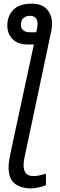

<svg xmlns="http://www.w3.org/2000/svg" viewBox="-20 -789 328 1049"><path d="M147 240.2Q95.2 240.2 61 214.4Q26.9 188.5 26.9 125Q26.9 108.9 29.8 88.9Q32.7 68.8 37.6 46.4L165 -545.9H133.8Q75.7 -545.9 47.9 -576.2Q20 -606.4 20 -649.4Q20 -701.7 52.7 -735.4Q85.4 -769 153.8 -769Q208 -769 236.1 -738.5Q264.2 -708 264.2 -660.6Q264.2 -650.4 263.2 -639.6Q262.2 -628.9 259.8 -617.7L118.2 51.3Q114.7 65.9 111.8 82.5Q108.9 99.1 108.9 114.7Q108.9 140.6 120.8 156.7Q132.8 172.9 162.1 172.9Q179.2 172.9 195.3 169.4Q211.4 166 231 160.2V222.7Q218.3 228.5 193.8 234.4Q169.4 240.2 147 240.2ZM142.1 -612.8H177.7L181.2 -627.9Q185.1 -645 185.1 -657.7Q185.1 -702.6 142.6 -702.6Q119.6 -702.6 106.9 -689Q94.2 -675.3 94.2 -654.3Q94.2 -633.3 107.7 -623Q121.1 -612.8 142.1 -612.8Z"/></svg>

Font: Open Sans
Style: Italic
Weight: 400
Italic angle: -12°
Designer: Monotype Design Team
Foundry: Monotype Imaging Inc.
Version: Version 3.000; ttfautohint (v1.8.4)